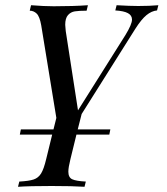

<svg xmlns="http://www.w3.org/2000/svg" viewBox="-20 -535 640 736"><path d="M587 -515 582 -495Q561 -493 541.5 -477Q522 -461 499 -425L293 -98L278 -39H403L399 -19H273L250 75Q242 107 242 123Q242 145 256.5 152Q271 159 309 161L304 181Q259 178 178 178Q93 178 49 181L54 161Q91 159 109 153Q127 147 137.5 130Q148 113 157 75L180 -19H56L60 -39H185L196 -83L138 -438Q132 -472 120.5 -483Q109 -494 94 -494L99 -515Q149 -511 186 -511Q262 -511 317 -515L312 -494Q283 -494 267 -491.5Q251 -489 240.5 -477Q230 -465 230 -440Q230 -434 232 -416L279 -112L461 -401Q486 -442 486 -460Q486 -476 470.5 -484.5Q455 -493 422 -495L427 -515Q478 -512 510 -512Q554 -512 587 -515Z"/></svg>

Font: Playfair Display
Style: Italic
Weight: 400
Italic angle: -14°
Designer: Claus Eggers Sørensen
Foundry: Claus Eggers Sørensen
Version: Version 1.200; ttfautohint (v1.6)